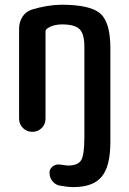

<svg xmlns="http://www.w3.org/2000/svg" viewBox="-20 -550 540 801"><path d="M59.6 -54.7V-430.7Q59.6 -458 73.7 -480Q87.9 -502 112.3 -509.8Q175.8 -529.3 235.4 -530.3Q357.4 -530.3 398.9 -493.2Q440.4 -456.1 440.4 -349.6V43Q440.4 143.6 404.3 187Q368.2 230.5 287.1 230.5Q261.7 230.5 230.5 224.6Q211.9 221.7 199.2 206.5Q186.5 191.4 186.5 169.9Q186.5 154.3 200.2 144Q213.9 133.8 231.4 136.7Q257.8 140.6 263.7 140.6Q304.7 140.6 318.4 118.7Q332 96.7 332 22.5V-355.5Q332 -408.2 312 -428.2Q292 -448.2 238.3 -448.2Q201.2 -448.2 176.8 -430.7Q169.9 -426.8 169.9 -417V-54.7Q169.9 -31.2 153.8 -15.6Q137.7 0 114.7 0Q91.8 0 75.7 -16.1Q59.6 -32.2 59.6 -54.7Z"/></svg>

Font: Rounded Mgen+ 1mn medium
Style: Regular
Weight: 500
Designer: [Source Han Sans]
Ryoko NISHIZUKA  (kana & ideographs); Paul D. Hunt (Latin, Greek & Cyrillic); Wenlong ZHANG  (bopomofo
Version: Version 1.059.20150602